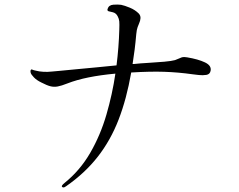

<svg xmlns="http://www.w3.org/2000/svg" viewBox="-20 -776 1040 837"><path d="M796 -526Q844 -518 873.5 -504Q903 -490 898 -467Q895 -452 879.5 -449.5Q864 -447 846.5 -449Q829 -451 821 -452Q757 -461 696 -463Q635 -465 552 -460Q532 -345 497 -254.5Q462 -164 406 -92.5Q350 -21 268 36Q260 42 255.5 41Q251 40 250 38Q247 33 262 21Q329 -33 373.5 -110Q418 -187 444 -276.5Q470 -366 483 -455Q418 -449 366 -438.5Q314 -428 273 -412Q248 -402 231.5 -399Q215 -396 199.5 -400Q184 -404 161 -416Q140 -426 128 -438.5Q116 -451 114 -458Q111 -469 116 -473Q118 -474 122 -472Q126 -470 136 -468Q151 -464 169.5 -463Q188 -462 205 -464Q209 -464 238.5 -467Q268 -470 311.5 -474Q355 -478 402 -482.5Q449 -487 488 -491Q493 -531 496 -570Q499 -609 500 -645Q501 -671 500 -682.5Q499 -694 493 -705Q486 -719 472 -722.5Q458 -726 453 -727Q449 -729 448.5 -731.5Q448 -734 449 -737Q454 -754 474 -755.5Q494 -757 508 -755Q523 -752 546 -742.5Q569 -733 585 -717Q593 -708 592.5 -697Q592 -686 586 -673Q584 -668 580 -658Q576 -648 574 -627Q571 -592 567 -560Q563 -528 558 -497H564Q591 -500 627.5 -502Q664 -504 696.5 -507Q729 -510 743 -514Q757 -519 764 -522.5Q771 -526 777 -527Q783 -528 796 -526Z"/></svg>

Font: Shippori Mincho TTF
Style: Regular
Weight: 400
Version: Version 2.100